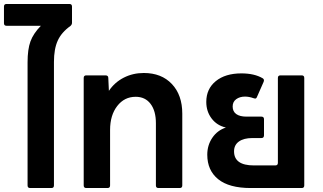

<svg xmlns="http://www.w3.org/2000/svg" viewBox="-24 -948 1629 968"><path d="M326 -928Q339 -928 339 -915V-833Q339 -824 331 -817Q286 -785 267 -743Q248 -701 248 -636V-13Q248 0 235 0H128Q115 0 115 -13V-634Q115 -699 129.5 -739Q144 -779 182 -818H9Q-4 -818 -4 -831V-915Q-4 -928 9 -928Z M411 0Q398 0 398 -13V-555Q398 -568 411 -568H508Q522 -568 522 -555L525 -490Q554 -533 600 -556.5Q646 -580 701 -580Q790 -580 842.5 -524.5Q895 -469 895 -375V-13Q895 0 882 0H775Q762 0 762 -13V-327Q762 -389 735 -424.5Q708 -460 660 -460Q603 -460 567 -413.5Q531 -367 531 -293V-13Q531 0 518 0Z M1240 0Q1131 0 1076 -44.5Q1021 -89 1021 -168Q1021 -216 1046.5 -253.5Q1072 -291 1115 -305Q1070 -315 1043 -350.5Q1016 -386 1016 -434Q1016 -500 1064 -539Q1112 -578 1193 -578Q1259 -578 1301 -553Q1310 -547 1305 -535L1271 -458Q1268 -451 1262 -451L1254 -453Q1232 -461 1211 -461Q1185 -461 1167 -448Q1149 -435 1149 -411Q1149 -386 1167 -373Q1185 -360 1219 -360H1294Q1307 -360 1307 -347V-266Q1307 -252 1294 -252H1248Q1205 -252 1180.5 -234.5Q1156 -217 1156 -185Q1156 -114 1256 -114H1364Q1377 -114 1377 -127V-555Q1377 -568 1390 -568H1497Q1510 -568 1510 -555V-13Q1510 0 1497 0Z"/></svg>

Font: LINE Seed Sans TH
Style: Bold
Weight: 700
Designer: Dalton Maag Ltd | Thai characters by Cadson Demak Co.,Ltd.
Foundry: Dalton Maag Ltd
Version: Version 1.002